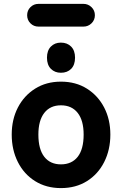

<svg xmlns="http://www.w3.org/2000/svg" viewBox="-20 -948 625 983"><path d="M292 15Q216.8 15 159.8 -20.6Q102.8 -56.2 71.4 -118.6Q40 -181 40 -259Q40 -336.2 71.4 -397.2Q102.8 -458.2 159.8 -494.1Q216.8 -530 292 -530Q368.2 -530 425.1 -494.1Q482 -458.2 513.5 -397.2Q545 -336.2 545 -259Q545 -181 513.5 -118.6Q482 -56.2 425.1 -20.6Q368.2 15 292 15ZM292 -106.5Q347.2 -106.5 377.8 -145.2Q408.2 -184 408.2 -259Q408.2 -331.2 377.8 -370Q347.2 -408.8 292 -408.8Q237 -408.8 206.8 -370Q176.5 -331.2 176.5 -259Q176.5 -184 206.8 -145.2Q237 -106.5 292 -106.5ZM291.8 -575.5Q260.5 -575.5 240.5 -595.6Q220.5 -615.8 220.5 -652.8Q220.5 -689.2 240.4 -709.5Q260.3 -729.8 291.6 -729.8Q324.2 -729.8 344.2 -709.5Q364.2 -689.2 364.2 -652.8Q364.2 -615.8 344.4 -595.6Q324.5 -575.5 291.8 -575.5ZM177.2 -811.8Q152.7 -811.8 135.9 -828.6Q119 -845.5 119 -870Q119 -894.5 135.9 -911.4Q152.7 -928.2 177.2 -928.2H407.2Q431.2 -928.2 448.5 -911.4Q465.8 -894.5 465.8 -870Q465.8 -845.5 448.5 -828.6Q431.2 -811.8 407.2 -811.8Z"/></svg>

Font: National Park
Style: Regular
Weight: 400
Designer: Andrea Herstowski, Ben Hoepner
Version: Version 1.009